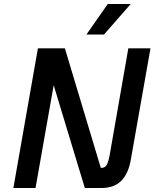

<svg xmlns="http://www.w3.org/2000/svg" viewBox="-20 -942 774 962"><path d="M734 -700 636 -145Q624 -73 588 -36.5Q552 0 488 0H405L249 -515L158 0H47L170 -700H305L485 -101H489Q505 -101 513.5 -114Q522 -127 529 -162L623 -700ZM520 -922H635L501 -769H413Z"/></svg>

Font: KoHo SemiBold
Style: Italic
Weight: 600
Italic angle: -10°
Version: Version 1.000; ttfautohint (v1.6)